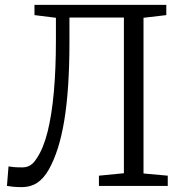

<svg xmlns="http://www.w3.org/2000/svg" viewBox="-20 -763 755 788"><path d="M70 5Q47 5 32.2 3.2Q17.5 1.5 8.5 0L15 -80Q23.5 -78.5 36.8 -77.2Q50 -76 72.5 -76Q84.5 -76 95 -80Q105.5 -84 114.5 -92.5Q123.5 -101 131.5 -114.5Q158.5 -154.5 175.5 -222.8Q192.5 -291 201 -385.5Q209.5 -480 209.5 -597.5V-690L121.5 -701V-743H662.5V-701L569 -690V-51L668.5 -42V0H386V-42L488.5 -52V-691H265V-592Q265 -494.5 259.8 -414Q254.5 -333.5 243.8 -268.5Q233 -203.5 217 -153.5Q201 -103.5 180 -66.5Q158.5 -29.5 132 -12.2Q105.5 5 70 5Z"/></svg>

Font: Merriweather 24pt Light
Style: Regular
Weight: 300
Designer: Eben Sorkin
Foundry: Eben Sorkin
Version: Version 2.100